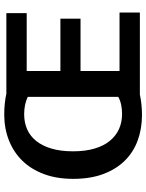

<svg xmlns="http://www.w3.org/2000/svg" viewBox="88 -768 690 906"><g transform="rotate(-90 433.0 -315.0)"><path d="M344 10Q278 10 222.5 -10.5Q167 -31 127 -72Q87 -113 64.5 -173.5Q42 -234 42 -315Q42 -392 64.5 -452.5Q87 -513 127.5 -554.5Q168 -596 224 -618Q280 -640 346 -640Q371 -640 396.5 -637.5Q422 -635 444 -630H824V-534H551V-375H798V-280H551V-96H827V0H440Q417 5 392 7.5Q367 10 344 10ZM347 -546Q308 -546 276 -532Q244 -518 221 -489.5Q198 -461 185 -417.5Q172 -374 172 -316Q172 -257 185 -213.5Q198 -170 221.5 -141.5Q245 -113 277 -98.5Q309 -84 348 -84Q369 -84 390 -88Q411 -92 429 -102V-529Q410 -538 389.5 -542Q369 -546 347 -546Z"/></g></svg>

Font: Ek Mukta SemiBold
Style: Regular
Weight: 600
Designer: Girish Dalvi and Yashodeep Gholap
Foundry: Ek Type
Version: Version 2.538;PS 1.002;hotconv 16.6.51;makeotf.lib2.5.65220;